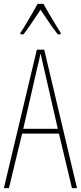

<svg xmlns="http://www.w3.org/2000/svg" viewBox="-20 -970 417 990"><path d="M351 0 284 -281H94L26 0H0L170 -714H208L377 0ZM208 -612Q202 -637 198 -655Q194 -673 189 -695Q185 -673 180.5 -655.5Q176 -638 170 -612L100 -306H278ZM204 -950Q217 -927 235.5 -895Q254 -863 270.5 -836.5Q287 -810 293 -800V-793H278Q257 -819 233 -854.5Q209 -890 189 -920Q170 -892 145.5 -855Q121 -818 101 -793H85V-800Q96 -816 112 -843Q128 -870 145 -899Q162 -928 174 -950Z"/></svg>

Font: Noto Sans Lao Looped ExtraCondensed Thin
Style: Regular
Weight: 100
Width: 2
Designer: Mark Frömberg, Ben Mitchell
Foundry: The Fontpad Ltd
Version: Version 1.002; ttfautohint (v1.8.4.7-5d5b)